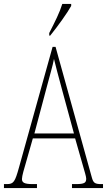

<svg xmlns="http://www.w3.org/2000/svg" viewBox="-22 -951 541 971"><path d="M227 -784V-771H232C270 -818 319 -886 338 -921V-931H293C279 -886 257 -843 227 -784ZM-2 0H165V-20H143C100 -20 89 -28 89 -46C89 -61 101 -101 109 -128L144 -251H358L398 -111C405 -86 414 -58 414 -48C414 -27 406 -20 362 -20H342V0H499V-20H492C458 -20 450 -25 442 -55L259 -714H244L74 -104C54 -32 47 -20 13 -20H-2ZM152 -276 214 -509C229 -567 245 -619 251 -653C259 -620 272 -570 293 -493L352 -276Z"/></svg>

Font: Noto Serif ExtraCondensed Thin
Style: Regular
Weight: 100
Width: 2
Designer: Monotype Design Team
Foundry: Monotype Imaging Inc.
Version: Version 2.013